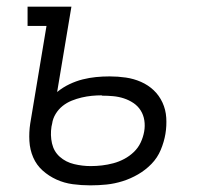

<svg xmlns="http://www.w3.org/2000/svg" viewBox="-20 -550 640 578"><path d="M252 8Q225 8 199 4.5Q173 1 150 -9.5Q127 -20 108.5 -36.5Q90 -53 80 -76Q70 -99 68.5 -125.5Q67 -152 71 -178L120 -472H63V-530H195L152 -273Q169 -287 189 -296.5Q209 -306 229 -311Q249 -316 269 -318Q289 -320 310 -320Q335 -320 359 -316.5Q383 -313 404.5 -303.5Q426 -294 442.5 -278.5Q459 -263 469 -241.5Q479 -220 480.5 -195.5Q482 -171 478 -147Q474 -123 464 -99Q454 -75 436 -56.5Q418 -38 395.5 -25Q373 -12 349 -4.5Q325 3 301 5.5Q277 8 252 8ZM253 -50Q270 -50 287 -52Q304 -54 321 -58.5Q338 -63 354 -71.5Q370 -80 383 -92.5Q396 -105 403.5 -121Q411 -137 414 -154Q417 -171 414.5 -187.5Q412 -204 403.5 -217.5Q395 -231 381.5 -240Q368 -249 352.5 -254Q337 -259 320.5 -260.5Q304 -262 287 -262Q287 -262 286.5 -262.5Q286 -263 286 -263Q271 -263 256 -261.5Q241 -260 226 -256.5Q211 -253 196 -247Q181 -241 168.5 -231Q156 -221 147.5 -207Q139 -193 137 -178L135 -169Q131 -143 136.5 -118.5Q142 -94 160 -78Q178 -62 203 -56Q228 -50 253 -50Z"/></svg>

Font: Iosevka Slab Light Extended
Style: Italic
Weight: 300
Width: 7
Italic angle: -9°
Monospace: yes
Designer: Belleve Invis
Foundry: Belleve Invis
Version: Version 11.1.0; ttfautohint (v1.8.3)